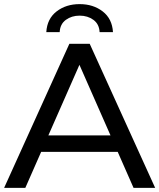

<svg xmlns="http://www.w3.org/2000/svg" viewBox="-21 -913 774 933"><path d="M733 0H628L551 -175H179L102 0H-1L316 -700H415ZM516 -255 365 -598 214 -255ZM528 -757H463Q461 -796 433 -816.5Q405 -837 366 -837Q327 -837 299 -816.5Q271 -796 269 -757H204Q208 -822 254 -857.5Q300 -893 366 -893Q432 -893 478 -857.5Q524 -822 528 -757Z"/></svg>

Font: Argentum Novus
Style: Regular
Weight: 400
Designer: Julieta Ulanovsky
Foundry: Julieta Ulanovsky
Version: Version 7.20;July 27, 2021;FontCreator 13.0.0.2683 64-bit